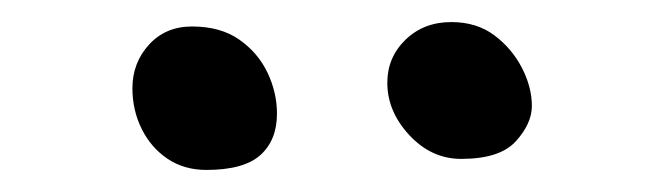

<svg xmlns="http://www.w3.org/2000/svg" viewBox="-20 -732 602 174"><path d="M398 -588Q371 -588 351 -609.5Q331 -631 331 -657Q331 -680 347.5 -696Q364 -712 389 -712Q412 -712 428 -700Q444 -688 453 -670.5Q462 -653 462 -636Q462 -620 447.5 -604Q433 -588 398 -588ZM167 -578Q147 -578 132 -588Q117 -598 108.5 -615Q100 -632 100 -652Q100 -675 115 -691.5Q130 -708 154 -708Q180 -708 197 -696Q214 -684 222.5 -666Q231 -648 231 -629Q231 -605 216 -591.5Q201 -578 167 -578Z"/></svg>

Font: Shantell Sans Light Light
Style: Regular
Weight: 300
Version: Version 1.008;[ac192a2d6]